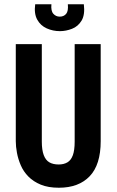

<svg xmlns="http://www.w3.org/2000/svg" viewBox="-20 -867 547 900"><path d="M256 13Q206 13 171 -1.5Q136 -16 113 -39.5Q90 -63 77.5 -92Q65 -121 59.5 -150.5Q54 -180 54 -205V-660H176V-203Q176 -164 185 -140Q194 -116 211.5 -106Q229 -96 255 -96Q279 -96 296 -106Q313 -116 321.5 -139.5Q330 -163 330 -203V-660H452V-205Q452 -95 400.5 -41Q349 13 256 13ZM145 -847H221Q218 -816 230 -802.5Q242 -789 260 -789Q279 -789 290 -802Q301 -815 298 -847H373Q379 -798 362.5 -770.5Q346 -743 317.5 -732Q289 -721 261 -721Q228 -721 199 -734Q170 -747 154.5 -775Q139 -803 145 -847Z"/></svg>

Font: Bricolage Grotesque 24pt Condensed SemiBold
Style: Regular
Weight: 600
Width: 3
Designer: Mathieu Triay
Foundry: Atelier Triay
Version: Version 1.001;gftools[0.9.33.dev8+g029e19f]